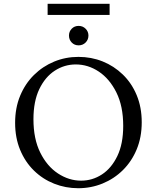

<svg xmlns="http://www.w3.org/2000/svg" viewBox="-20 -981 830 1016"><path d="M395 -680Q463 -680 523 -656Q583 -632 630 -586.5Q677 -541 703.5 -477Q730 -413 730 -334Q730 -255 703.5 -191Q677 -127 630.5 -81Q584 -35 523 -10Q462 15 394 15Q327 15 266.5 -9Q206 -33 159.5 -78.5Q113 -124 86.5 -188Q60 -252 60 -331Q60 -410 86.5 -474Q113 -538 159.5 -584Q206 -630 266.5 -655Q327 -680 395 -680ZM409 -25Q469 -25 519.5 -58Q570 -91 601 -155.5Q632 -220 632 -315Q632 -419 596 -491.5Q560 -564 503 -602Q446 -640 381 -640Q321 -640 270 -607Q219 -574 188 -509.5Q157 -445 157 -350Q157 -246 193 -173.5Q229 -101 287 -63Q345 -25 409 -25ZM396 -741Q374 -741 359.5 -756Q345 -771 345 -793Q345 -814 359.5 -829Q374 -844 396 -844Q418 -844 433 -829Q448 -814 448 -793Q448 -771 433 -756Q418 -741 396 -741ZM232 -961H560V-902H232Z"/></svg>

Font: Bona Nova SC
Style: Regular
Weight: 400
Designer: Mateusz Machalski
Foundry: Capitalics
Version: Version 4.001; ttfautohint (v1.8.4.7-5d5b)